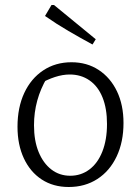

<svg xmlns="http://www.w3.org/2000/svg" viewBox="-20 -740 556 768"><path d="M255 8Q193 8 147 -22Q101 -52 75.5 -106.5Q50 -161 50 -233Q50 -310 77 -368Q104 -426 153 -458.5Q202 -491 266 -491Q328 -491 375 -460Q422 -429 448 -374.5Q474 -320 474 -248Q474 -172 446.5 -114Q419 -56 369.5 -24Q320 8 255 8ZM261 -37Q304 -37 337.5 -62Q371 -87 389.5 -134Q408 -181 408 -244Q408 -306 390 -350.5Q372 -395 338 -418.5Q304 -442 259 -442Q231 -442 200 -432Q169 -422 134 -402L168 -429Q142 -385 129 -337.5Q116 -290 116 -239Q116 -177 134.5 -132Q153 -87 185.5 -62Q218 -37 261 -37ZM350 -562Q302 -588 254 -616Q206 -644 160 -676L186 -720H196L363 -583Z"/></svg>

Font: Piazzolla 24pt Light
Style: Regular
Weight: 300
Designer: Juan Pablo del Peral
Foundry: Huerta Tipografica
Version: Version 2.005